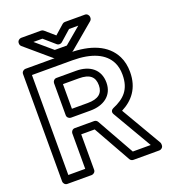

<svg xmlns="http://www.w3.org/2000/svg" viewBox="-166 -1047 1059 1193"><g transform="rotate(-20 363.0 -450.5)"><path d="M626.7 -496C626.7 -397.8 579.5 -352.8 502.2 -320C492.9 -316.1 479.2 -303.6 490.4 -284.4L641.9 -25H523.3L384.2 -272.3C379.6 -280.4 370.2 -285 362.4 -285H233.7C218.6 -285 208.7 -270.7 208.7 -260V-25H97V-686H363.5C492.2 -686 574.8 -648 609.5 -577.9C620.7 -555.2 626.7 -528.2 626.7 -496ZM676.7 -496C676.7 -534.4 669.5 -569.4 654.3 -600.1C607.2 -695.2 499.8 -736 363.5 -736H72C61.3 -736 47 -726.1 47 -711V0C47 10.7 56.9 25 72 25H233.7C244.4 25 258.7 15.1 258.7 0V-235H347.8L486.9 12.3C490.7 19.1 499.4 25 508.7 25H681.4C692.1 25 706.4 15.1 706.4 0V-7C706.4 -11.4 705.2 -15.8 703 -19.6L547.4 -285.9C621.7 -323.8 676.7 -387.5 676.7 -496ZM516.1 -484C516.1 -570.7 453.4 -617 363.5 -617H233.7C218.6 -617 208.7 -602.7 208.7 -592V-379C208.7 -363.9 223 -354 233.7 -354H363.5C448.7 -354 516.1 -397.5 516.1 -484ZM466.1 -484C466.1 -431.4 433.4 -404 363.5 -404H258.7V-567H363.5C436.3 -567 466.1 -539.3 466.1 -484ZM340.5 -813.3 411.5 -876H472.5L363.2 -784H283.6L175.8 -876H235.3L307.5 -813.2C317.4 -804.5 332.5 -806.2 340.5 -813.3ZM323.8 -865.3 261.1 -919.8C256.8 -923.6 250.7 -926 244.7 -926H112.7C102 -926 87.7 -916.1 87.7 -901V-897C87.7 -890.1 90.9 -882.8 96.5 -878L258.2 -740C262.4 -736.3 268.5 -734 274.4 -734H372.3C377.8 -734 383.9 -736.1 388.4 -739.9L551.2 -876.9C556.5 -881.4 560.1 -888.6 560.1 -896V-901C560.1 -911.7 550.2 -926 535.1 -926H402C396.1 -926 390 -923.8 385.4 -919.7Z"/></g></svg>

Font: Asimov
Style: WidOu
Weight: 500
Designer: Google
Version: Version 2.000980; 2014